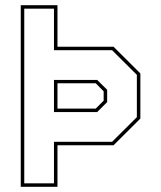

<svg xmlns="http://www.w3.org/2000/svg" viewBox="-20 -720 621 740"><path d="M60 0V-700H201.5V-540H417.5L521 -437V-263L417.5 -160H201.5V0ZM73.5 -13.5H188V-173.5H412L507.5 -268.5V-431.5L412 -526.5H188V-686.5H73.5ZM188 -288V-412H354.5L393 -374V-326.5L354.5 -288ZM201.5 -301.5H349L379.5 -332V-368L349 -399H201.5Z"/></svg>

Font: Tourney Expanded Thin
Style: Regular
Weight: 100
Width: 7
Designer: Tyler Finck
Foundry: Etcetera Type Co
Version: Version 1.010; ttfautohint (v1.8.3)